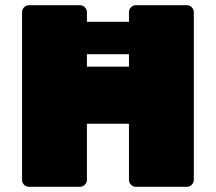

<svg xmlns="http://www.w3.org/2000/svg" viewBox="-20 -720 832 740"><path d="M504 -700H700Q711 -700 719 -692Q727 -684 727 -673V-27Q727 -16 719 -8Q711 0 700 0H504Q493 0 485 -8Q477 -16 477 -27V-243H315V-27Q315 -16 307 -8Q299 0 288 0H92Q81 0 73 -7.5Q65 -15 65 -27V-673Q65 -684 73 -692Q81 -700 92 -700H288Q299 -700 307 -692Q315 -684 315 -673V-636H477V-673Q477 -684 485 -692Q493 -700 504 -700ZM315 -463H477V-511H315Z"/></svg>

Font: Rubik One
Style: Regular
Weight: 400
Designer: Hubert and Fischer with Elvire Volk Leonovitch
Foundry: Hubert and Fischer with Elvire Volk Leonovitch
Version: Version 1.001